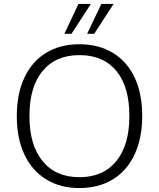

<svg xmlns="http://www.w3.org/2000/svg" viewBox="-20 -944 805 972"><path d="M65 -356Q65 -468 103 -550Q141 -632 212.5 -676Q284 -720 382 -720Q480 -720 552 -676Q624 -632 662 -550.5Q700 -469 700 -357Q700 -245 661.5 -162.5Q623 -80 551.5 -36Q480 8 382 8Q285 8 213.5 -36Q142 -80 103.5 -162Q65 -244 65 -356ZM635 -357Q635 -505 569 -585Q503 -665 382 -665Q262 -665 195.5 -584.5Q129 -504 129 -357Q129 -210 195.5 -128.5Q262 -47 382 -47Q502 -47 568.5 -128Q635 -209 635 -357ZM377 -924H440L342 -773H306ZM493 -924H555L457 -773H421Z"/></svg>

Font: Muli Light
Style: Regular
Weight: 300
Designer: Vernon Adams
Foundry: Vernon Adams
Version: Version 2.100